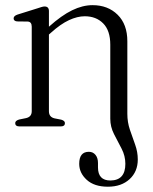

<svg xmlns="http://www.w3.org/2000/svg" viewBox="-20 -478 577 726"><path d="M397 -29V-309Q397 -362.5 370.2 -389.5Q343.5 -416.5 300.5 -416.5Q272.5 -416.5 240.8 -401.8Q209 -387 173 -354.5L165 -347.5V-57.5Q165 -35.5 186 -30.5L211.5 -25.5Q225.5 -21.5 225.5 -12.5Q225.5 0 210 0H53.5Q37.5 0 37.5 -12.5Q37.5 -21.5 52 -26L79 -31.5Q100 -36.5 100 -57.5V-377Q100 -395.5 85 -396.5L44.5 -397Q31.5 -398.5 31.5 -408.5Q31.5 -418 46.5 -423L120 -446Q129 -449 136.2 -451.2Q143.5 -453.5 148.5 -453.5Q165 -453.5 165 -436V-377Q213 -420 252.8 -439.2Q292.5 -458.5 330 -458.5Q388 -458.5 424.8 -422.2Q461.5 -386 461.5 -322V-47.5Q461.5 -16 471.2 12.5Q481 41 491 68.8Q501 96.5 501 125Q501 171 470 199.5Q439 228 388 228Q336.5 228 308 202Q279.5 176 279.5 141.5Q279.5 96 316 96Q331.5 96 341 107.5Q350.5 119 350.5 138.5V155Q350.5 204.5 397.5 204.5Q454 204 454 141.5Q454 111.5 439.8 84.2Q425.5 57 411.2 29.2Q397 1.5 397 -29Z"/></svg>

Font: Fraunces 72pt S050 Light
Style: Regular
Weight: 300
Version: Version 1.000; ttfautohint (v1.8.3)